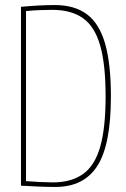

<svg xmlns="http://www.w3.org/2000/svg" viewBox="-20 -730 500 760"><path d="M200 10Q169 10 133 8.5Q97 7 63 5V-703Q138 -710 197 -710Q275 -710 324 -673.5Q373 -637 396 -557.5Q419 -478 419 -348Q419 -157 365.5 -73.5Q312 10 200 10ZM189 -8Q262 -8 308.5 -41Q355 -74 376.5 -148.5Q398 -223 398 -349Q398 -475 376.5 -550Q355 -625 308.5 -658Q262 -691 187 -691Q168 -691 138.5 -690Q109 -689 83 -686V-13Q107 -11 138.5 -9.5Q170 -8 189 -8Z"/></svg>

Font: Georama SemiCondensed Thin
Style: Regular
Weight: 100
Width: 4
Designer: Jean-Baptiste Levee
Foundry: Production Type
Version: Version 1.000